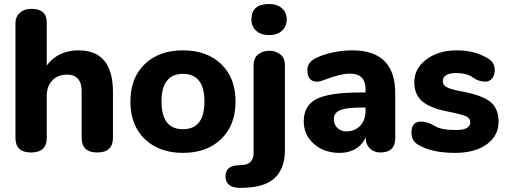

<svg xmlns="http://www.w3.org/2000/svg" viewBox="-20 -754 2532 957"><path d="M135 6Q57 6 57 -67V-639Q57 -670 79 -690Q101 -710 137 -710Q213 -710 213 -642V-397L196 -399Q221 -449 266 -476Q311 -503 372 -503Q543 -503 543 -295V-67Q543 6 465 6Q387 6 387 -67V-298Q387 -382 314 -382Q268 -382 240.5 -353Q213 -324 213 -275V-67Q213 6 135 6Z M892 8Q773 8 701.5 -61Q630 -130 630 -248Q630 -366 701.5 -434.5Q773 -503 892 -503Q1011 -503 1082.5 -434.5Q1154 -366 1154 -248Q1154 -130 1082.5 -61Q1011 8 892 8ZM892 -110Q999 -110 999 -248Q999 -318 971.5 -352Q944 -386 892 -386Q840 -386 812.5 -352Q785 -318 785 -248Q785 -110 892 -110Z M1196 182Q1104 189 1104 124Q1104 74 1164 70L1192 68Q1217 66 1230.5 51Q1244 36 1244 8V-428Q1244 -466 1267.5 -483.5Q1291 -501 1322 -501Q1353 -501 1376.5 -483.5Q1400 -466 1400 -428V-4Q1400 78 1357 125.5Q1314 173 1224 180ZM1321 -579Q1281 -579 1257 -600.5Q1233 -622 1233 -657Q1233 -734 1321 -734Q1361 -734 1385 -713Q1409 -692 1409 -657Q1409 -622 1385 -600.5Q1361 -579 1321 -579Z M1672 8Q1596 8 1545 -36.5Q1494 -81 1494 -149Q1494 -228 1557.5 -260.5Q1621 -293 1776 -293H1818V-218H1785Q1707 -218 1675.5 -205Q1644 -192 1644 -160Q1644 -133 1662 -116Q1680 -99 1707 -99Q1749 -99 1775.5 -127.5Q1802 -156 1802 -202V-310Q1802 -387 1724 -387Q1701 -387 1671.5 -380Q1642 -373 1600 -357Q1587 -352 1578 -349.5Q1569 -347 1561 -347Q1512 -347 1512 -405Q1512 -442 1550 -462Q1585 -481 1636 -492Q1687 -503 1736 -503Q1950 -503 1950 -289V-66Q1950 6 1876 6Q1844 6 1823.5 -14Q1803 -34 1803 -66V-101L1811 -98Q1802 -49 1764.5 -20.5Q1727 8 1672 8Z M2248 8Q2129 8 2062 -34Q2031 -53 2031 -93Q2031 -148 2077 -148Q2112 -148 2145 -127Q2178 -106 2253 -106Q2324 -106 2324 -145Q2324 -164 2303.5 -174Q2283 -184 2212 -198Q2124 -215 2084.5 -249Q2045 -283 2045 -344Q2045 -413 2105.5 -458Q2166 -503 2257 -503Q2348 -503 2415 -461Q2446 -442 2446 -405Q2446 -380 2433 -363.5Q2420 -347 2400 -347Q2365 -347 2336 -368.5Q2307 -390 2251 -390Q2222 -390 2204.5 -379.5Q2187 -369 2187 -350Q2187 -330 2207.5 -319Q2228 -308 2288 -297Q2386 -278 2425.5 -245Q2465 -212 2465 -148Q2465 -77 2406 -34.5Q2347 8 2248 8Z"/></svg>

Font: Nunito VF Beta Light
Style: Regular
Weight: 300
Designer: Vernon Adams
Foundry: newtypography
Version: Version 3.001